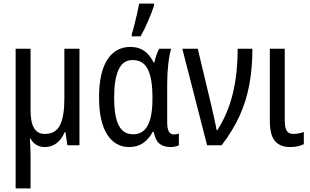

<svg xmlns="http://www.w3.org/2000/svg" viewBox="-20 -808 1727 1068"><path d="M422 -537V0H355L344 -73H340Q303 10 229 10Q176 10 149 -38H146Q150 13 150 66V240H67V-537H150V-193Q150 -63 228 -63Q290 -63 314 -112.5Q338 -162 338 -257V-537Z M699 10Q621 10 576 -60Q531 -130 531 -267Q531 -405 577 -476Q623 -547 705 -547Q750 -547 781.5 -525.5Q813 -504 834 -461H839Q843 -481 850 -501.5Q857 -522 866 -537H932Q922 -504 916 -451.5Q910 -399 910 -342V-126Q910 -60 947 -60Q962 -60 975 -65V0Q969 4 955 7Q941 10 930 10Q890 10 867 -9Q844 -28 835 -74H829Q809 -35 776.5 -12.5Q744 10 699 10ZM720 -61Q776 -61 802 -110.5Q828 -160 828 -258V-267Q828 -372 802 -423Q776 -474 717 -474Q664 -474 639.5 -420.5Q615 -367 615 -266Q615 -160 640.5 -110.5Q666 -61 720 -61ZM713 -606V-619Q719 -636 727.5 -669.5Q736 -703 743.5 -736Q751 -769 754 -788H837V-777Q825 -741 804.5 -692.5Q784 -644 762 -606Z M994 -537H1080L1156 -219Q1164 -182 1172.5 -145Q1181 -108 1185 -84H1189Q1249 -178 1275.5 -289.5Q1302 -401 1302 -537H1384Q1384 -432 1367.5 -340.5Q1351 -249 1313.5 -165.5Q1276 -82 1213 0H1132Z M1564 -537V-138Q1564 -98 1575 -80.5Q1586 -63 1612 -63Q1627 -63 1644 -66.5Q1661 -70 1670 -74V-6Q1638 10 1593 10Q1539 10 1510 -23Q1481 -56 1481 -137V-537Z"/></svg>

Font: Avrile Sans Condensed
Style: Regular
Weight: 400
Width: 3
Designer: Monotype Design Team
Foundry: Monotype Imaging Inc.
Version: Version 2.001;September 10, 2019;FontCreator 11.5.0.2425 64-